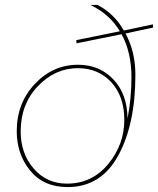

<svg xmlns="http://www.w3.org/2000/svg" viewBox="-20 -750 642 780"><path d="M602 -638 490 -614Q530 -540 530 -446Q530 -245 460 -117.5Q390 10 255 10Q157 10 102.5 -57Q48 -124 48 -217Q48 -331 121.5 -409Q195 -487 297 -487Q384 -487 440.5 -427.5Q497 -368 498 -269Q514 -349 514 -437Q514 -537 474 -611L291 -574L290 -587L467 -623Q425 -693 347 -730H376Q444 -695 483 -626L601 -651ZM252 -4Q354 -4 419.5 -83.5Q485 -163 485 -263Q485 -358 432.5 -415.5Q380 -473 296 -473Q204 -473 134 -400Q64 -327 64 -216Q64 -126 117 -65Q170 -4 252 -4Z"/></svg>

Font: Elaine Sans Thin
Style: Italic
Weight: 250
Italic angle: -13°
Designer: Wei Huang
Foundry: Wei Huang
Version: Version 2.001;December 24, 2019;FontCreator 12.0.0.2547 64-b